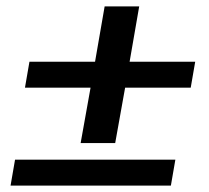

<svg xmlns="http://www.w3.org/2000/svg" viewBox="-20 -580 654 600"><path d="M371 -306 340 -133H232L263 -306H58L72 -387H277L307 -560H415L385 -387H590L576 -306ZM27 -81H528L514 0H13Z"/></svg>

Font: Sarabun SemiBold
Style: Italic
Weight: 600
Italic angle: -10°
Designer: Suppakit Chalermlarp | Katatrad Co.,Ltd.
Foundry: Cadson Demak Co.,Ltd.
Version: Version 1.000; ttfautohint (v1.6)